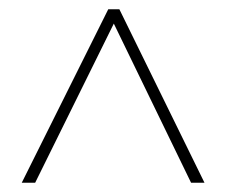

<svg xmlns="http://www.w3.org/2000/svg" viewBox="-20 -832 491 415"><path d="M27 -437 214 -812H238L422 -437H393L226 -781L56 -437Z"/></svg>

Font: Noto Sans Kannada UI Condensed Thin
Style: Regular
Weight: 100
Width: 3
Designer: Jelle Bosma - Monotype Design Team
Foundry: Monotype Imaging Inc.
Version: Version 2.005; ttfautohint (v1.8.4.7-5d5b)